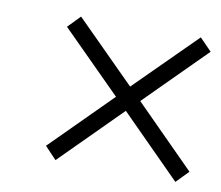

<svg xmlns="http://www.w3.org/2000/svg" viewBox="-57 -692 656 571"><g transform="rotate(10 271.0 -406.5)"><path d="M143.6 -190.4 108.4 -227.5 288.1 -407.2 108.4 -586.9 144.5 -624 324.2 -444.3 505.9 -625 542 -587.9 361.3 -407.2 542 -225.6 505.9 -188.5 324.2 -371.1Z"/></g></svg>

Font: Post No Bills Colombo
Style: Regular
Weight: 500
Designer: Kosala Senevirathne, Siva Puranthara, Lasantha Premarathna, Tharique Azeez
Foundry: Mooniak
Version: Version 1.220 ; ttfautohint (v1.5)